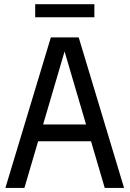

<svg xmlns="http://www.w3.org/2000/svg" viewBox="-20 -924 637 944"><path d="M6.5 0 230 -740H367L590 0H495L427.5 -229.5H167.5L100 0ZM192 -312H403L297.5 -671ZM153 -839V-903.5H444V-839Z"/></svg>

Font: Encode Sans Condensed Medium
Style: Regular
Weight: 500
Width: 3
Designer: Multiple Designers
Foundry: Impallari Type
Version: Version 3.000; ttfautohint (v1.8.3) -l 8 -r 50 -G 200 -x 14 